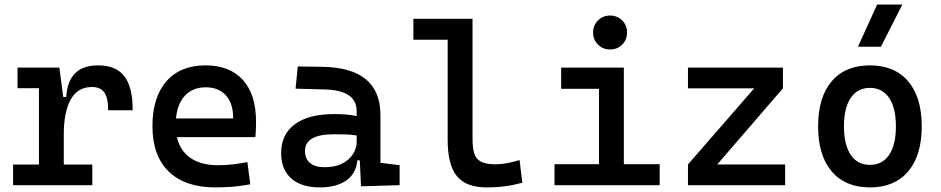

<svg xmlns="http://www.w3.org/2000/svg" viewBox="-20 -815 4142 845"><path d="M37.6 0V-90.8H151.4V-426.8H57.1V-517.6H241.2L258.3 -388.2H271.5Q279.8 -527.3 411.6 -527.3Q490.2 -527.3 527.1 -479.7Q564 -432.1 564 -329.6H456.1Q456.1 -384.3 439 -408.2Q421.9 -432.1 384.8 -432.1Q322.3 -432.1 291.5 -377.7Q260.7 -323.2 260.7 -222.7V-90.8H386.2V0Z M927.7 9.8Q794.9 9.8 722.9 -59.8Q650.9 -129.4 650.9 -259.8Q650.9 -386.7 712.2 -457Q773.4 -527.3 884.8 -527.3Q990.7 -527.3 1048.8 -463.4Q1106.9 -399.4 1106.9 -278.3Q1106.9 -242.7 1104 -211.4H758.8Q772.5 -150.9 818.8 -119.4Q865.2 -87.9 939.5 -87.9Q972.7 -87.9 1004.4 -91.6Q1036.1 -95.2 1068.8 -101.6L1081.5 -3.9Q1034.7 4.9 996.1 7.3Q957.5 9.8 927.7 9.8ZM885.7 -430.7Q828.6 -430.7 794.7 -394.8Q760.7 -358.9 754.4 -293.5H1006.3Q1006.3 -359.4 974.4 -395Q942.4 -430.7 885.7 -430.7Z M1387.7 9.8Q1306.6 9.8 1262 -29.5Q1217.3 -68.8 1217.3 -141.1Q1217.3 -224.1 1278.1 -268.6Q1338.9 -313 1450.7 -313Q1507.8 -313 1549.8 -304.2V-323.7Q1549.8 -373 1513.7 -396.5Q1477.5 -419.9 1406.2 -421.4L1280.8 -424.8L1290.5 -522.5L1396.5 -521Q1527.3 -519 1590.8 -465.6Q1654.3 -412.1 1654.3 -309.6V-98.6L1738.8 -87.9V0L1568.8 4.9L1563.5 -109.4H1552.7Q1546.9 -49.8 1502.9 -20Q1459 9.8 1387.7 9.8ZM1407.7 -79.1Q1455.1 -79.1 1486.6 -95.5Q1518.1 -111.8 1533.9 -137.5Q1549.8 -163.1 1549.8 -190.4V-218.8Q1524.9 -222.7 1500.5 -223.4Q1476.1 -224.1 1450.2 -224.1Q1322.3 -224.1 1322.3 -150.9Q1322.3 -116.2 1344.5 -97.7Q1366.7 -79.1 1407.7 -79.1Z M2123 9.8Q2031.2 9.8 1990.7 -40Q1950.2 -89.8 1950.2 -199.2V-640.1H1799.3V-732.4H2059.6V-204.1Q2059.6 -165 2067.1 -140.1Q2074.7 -115.2 2096.7 -103.5Q2118.7 -91.8 2162.1 -91.8Q2203.1 -91.8 2266.6 -110.4L2278.8 -10.7Q2239.3 0 2202.1 4.9Q2165 9.8 2123 9.8Z M2665 -597.2Q2633.3 -597.2 2611.8 -618.7Q2590.3 -640.1 2590.3 -671.9Q2590.3 -703.6 2611.8 -725.1Q2633.3 -746.6 2665 -746.6Q2696.8 -746.6 2718.3 -725.1Q2739.7 -703.6 2739.7 -671.9Q2739.7 -640.1 2718.3 -618.7Q2696.8 -597.2 2665 -597.2ZM2420.4 0V-92.3H2616.2V-424.3H2449.7V-517.6H2725.6V-92.3H2883.3V0Z M3007.8 0V-91.3L3299.3 -426.3H3007.8V-517.6H3425.8V-426.3L3136.7 -91.3H3435.5V0Z M3808.6 9.8Q3700.2 9.8 3640.4 -60.5Q3580.6 -130.9 3580.6 -258.8Q3580.6 -387.2 3640.4 -457.3Q3700.2 -527.3 3808.6 -527.3Q3917 -527.3 3976.8 -457.3Q4036.6 -387.2 4036.6 -258.8Q4036.6 -130.9 3976.8 -60.5Q3917 9.8 3808.6 9.8ZM3808.6 -89.4Q3863.3 -89.4 3893.1 -133.5Q3922.9 -177.7 3922.9 -258.8Q3922.9 -339.8 3893.1 -384Q3863.3 -428.2 3808.6 -428.2Q3753.9 -428.2 3724.1 -384Q3694.3 -339.8 3694.3 -258.8Q3694.3 -177.7 3724.1 -133.5Q3753.9 -89.4 3808.6 -89.4ZM3755.9 -609.4 3840.3 -794.9H3951.2L3856.9 -609.4Z"/></svg>

Font: Caskaydia Cove Medium
Style: Regular
Weight: 500
Monospace: yes
Designer: Aaron Bell
Foundry: Saja Typeworks
Version: Version 4.300; ttfautohint (v1.8.3)